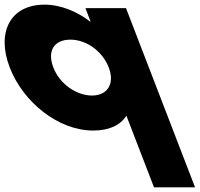

<svg xmlns="http://www.w3.org/2000/svg" viewBox="-118 -548 861 828"><path d="M-76 -257C-18.2 -107 133.8 15 283.8 15C352.8 15 400.9 -8 427.1 -49L546.2 260H723.2L425.4 -513H250.4L272.7 -455H270.7C216.5 -497 144.6 -528 74.6 -528C-75.4 -528 -133.8 -407 -76 -257ZM112 -257C85 -327 113.8 -377 185.8 -377C254.8 -377 324 -327 351 -257C378.3 -186 344.6 -136 278.6 -136C211.6 -136 139.3 -186 112 -257Z"/></svg>

Font: Hussar
Style: BdOpOblFour
Weight: 700
Foundry: Cannot Into Space Fonts
Version: Version 2.00